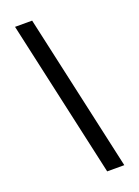

<svg xmlns="http://www.w3.org/2000/svg" viewBox="-200 -968 926 1276"><g transform="rotate(-20 263.0 -330.0)"><path d="M200 -886H79L326 226H447Z"/></g></svg>

Font: Noto Sans Kannada UI SemiCondensed
Style: Bold
Weight: 700
Width: 4
Designer: Jelle Bosma - Monotype Design Team
Foundry: Monotype Imaging Inc.
Version: Version 2.005